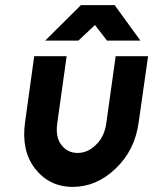

<svg xmlns="http://www.w3.org/2000/svg" viewBox="-20 -720 600 752"><path d="M157 -561H287L352 -622L399 -561H530L429 -700H297ZM114 -500 78 -240Q63 -130 117 -60Q173 12 265 12Q358 12 433 -60Q508 -131 523 -240L560 -500H433L396 -235Q388 -183 356 -153Q324 -121 284 -121Q244 -121 220 -153Q197 -183 204 -235L241 -500Z"/></svg>

Font: Unageo
Style: Bold-Italic
Weight: 700
Designer: Richard Sepsi
Foundry: Richard Sepsi
Version: Version 2.000